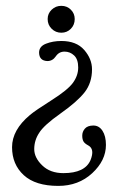

<svg xmlns="http://www.w3.org/2000/svg" viewBox="-20 -397 397 645"><path d="M289.1 -164.1Q289.1 -118.7 264.2 -86.9Q239.3 -55.2 183.1 -15.6Q127 23.9 111.3 49.8Q95.2 74.2 95 103.3Q94.7 132.3 121.6 158.4Q148.4 184.6 192.9 184.6Q265.6 184.6 284.2 140.6Q298.8 104 276.9 91.8Q264.2 85 260.3 77.9Q256.3 70.8 256.3 58.6Q256.3 45.4 265.1 35.2Q273.9 24.9 293.2 24.7Q312.5 24.4 324.2 42.2Q335.9 60.1 335.9 89.8Q335.9 142.1 289.8 184.8Q243.7 227.5 175.8 227.5Q99.1 227.5 59.8 191.4Q20.5 155.3 20.5 97.4Q20.5 39.6 80.6 -10.7Q98.6 -25.9 153.1 -60.3Q207.5 -94.7 225.1 -118.9Q242.7 -143.1 242.7 -170.4Q242.7 -197.8 229 -210.7Q215.3 -223.6 196.8 -223.6Q178.2 -223.6 167.5 -207.8Q156.7 -191.9 139.2 -191.9Q111.8 -192.9 111.3 -220.2Q111.3 -241.2 134.5 -250.2Q157.7 -259.3 186 -259.3Q236.8 -259.3 262.9 -229.2Q289.1 -199.2 289.1 -164.1ZM231 -333Q231 -313.5 218 -300.3Q205.1 -287.1 186 -287.1Q167 -287.1 153.6 -300.3Q140.1 -313.5 140.1 -333Q140.1 -351.6 153.6 -364.5Q167 -377.4 186 -377.4Q205.1 -377.4 218 -364.5Q231 -351.6 231 -333Z"/></svg>

Font: Lancelot
Style: Regular
Weight: 400
Designer: Marion Kadi
Foundry: Marion Kadi, Anton Koovit
Version: 1.004